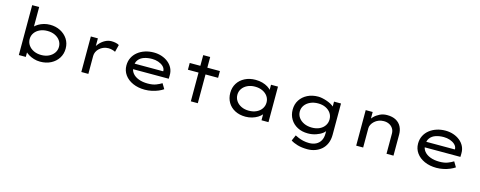

<svg xmlns="http://www.w3.org/2000/svg" viewBox="-35 -1625 6847 2740"><g transform="rotate(15 3389.0 -255.0)"><path d="M506 10Q458 10 414 -3.5Q370 -17 336 -37.5Q302 -58 279.5 -81.5Q257 -105 251 -125L293 -131V-3H190V-740H293V-405L261 -406Q267 -427 288.5 -449Q310 -471 343.5 -491Q377 -511 420 -523.5Q463 -536 511 -536Q596 -536 664 -501Q732 -466 772 -405Q812 -344 812 -264Q812 -185 772.5 -123Q733 -61 664 -25.5Q595 10 506 10ZM497 -86Q560 -86 608.5 -109.5Q657 -133 685 -173.5Q713 -214 713 -264Q713 -315 685 -355Q657 -395 608.5 -418Q560 -441 497 -441Q434 -441 385 -418Q336 -395 308 -355Q280 -315 280 -264Q280 -214 308 -173.5Q336 -133 385 -109.5Q434 -86 497 -86Z M1114 0V-525H1218V-339L1192 -352Q1207 -403 1242 -444.5Q1277 -486 1323 -511Q1369 -536 1418 -536Q1451 -536 1482.5 -529Q1514 -522 1531 -510L1504 -403Q1484 -414 1455.5 -421Q1427 -428 1401 -428Q1360 -428 1326.5 -413.5Q1293 -399 1268.5 -376Q1244 -353 1231 -324.5Q1218 -296 1218 -266V0Z M2052 10Q1953 10 1875.5 -24.5Q1798 -59 1754.5 -119.5Q1711 -180 1711 -257Q1711 -322 1737 -373.5Q1763 -425 1809 -461.5Q1855 -498 1915 -517.5Q1975 -537 2043 -537Q2106 -537 2161 -518.5Q2216 -500 2258 -466Q2300 -432 2323 -385.5Q2346 -339 2345 -282L2344 -230H1803L1780 -312H2255L2240 -303V-327Q2235 -361 2206 -387Q2177 -413 2134 -427.5Q2091 -442 2043 -442Q1978 -442 1925.5 -424.5Q1873 -407 1843 -367.5Q1813 -328 1813 -264Q1813 -210 1845.5 -170Q1878 -130 1936 -108Q1994 -86 2070 -86Q2143 -86 2192 -105Q2241 -124 2275 -146L2321 -69Q2293 -49 2249.5 -30.5Q2206 -12 2155 -1Q2104 10 2052 10Z M2732 0V-683H2835V0ZM2575 -425V-525H3021V-425Z M3540 10Q3451 10 3384 -25Q3317 -60 3280.5 -122Q3244 -184 3244 -263Q3244 -343 3282.5 -404.5Q3321 -466 3390 -501Q3459 -536 3547 -536Q3602 -536 3648.5 -523Q3695 -510 3730 -488Q3765 -466 3784.5 -440.5Q3804 -415 3805 -389H3776V-525H3879V0H3776V-141L3797 -136Q3796 -112 3774.5 -86.5Q3753 -61 3717.5 -39Q3682 -17 3636 -3.5Q3590 10 3540 10ZM3564 -85Q3628 -85 3677 -108.5Q3726 -132 3753 -172.5Q3780 -213 3780 -263Q3780 -313 3753 -353Q3726 -393 3677 -416.5Q3628 -440 3564 -440Q3501 -440 3452.5 -416.5Q3404 -393 3376.5 -353Q3349 -313 3349 -263Q3349 -213 3376.5 -172.5Q3404 -132 3452.5 -108.5Q3501 -85 3564 -85Z M4515 230Q4431 230 4368 211.5Q4305 193 4267 167L4304 82Q4325 93 4356 106Q4387 119 4427 128.5Q4467 138 4515 138Q4572 138 4615.5 116Q4659 94 4683 51.5Q4707 9 4707 -52V-121L4718 -114Q4712 -85 4674.5 -56.5Q4637 -28 4581 -9Q4525 10 4461 10Q4374 10 4307.5 -25Q4241 -60 4203.5 -122Q4166 -184 4166 -263Q4166 -343 4205.5 -404.5Q4245 -466 4314.5 -501Q4384 -536 4474 -536Q4499 -536 4531.5 -529.5Q4564 -523 4598 -511.5Q4632 -500 4662 -484Q4692 -468 4710.5 -449.5Q4729 -431 4729 -410L4707 -402V-525H4810V-64Q4810 10 4786 65.5Q4762 121 4720.5 157Q4679 193 4626 211.5Q4573 230 4515 230ZM4496 -85Q4560 -85 4608.5 -108Q4657 -131 4684 -171.5Q4711 -212 4711 -263Q4711 -315 4684 -355Q4657 -395 4608.5 -418.5Q4560 -442 4496 -442Q4431 -442 4380 -418.5Q4329 -395 4300 -354.5Q4271 -314 4271 -263Q4271 -213 4300 -172.5Q4329 -132 4380 -108.5Q4431 -85 4496 -85Z M5175 0V-525H5278V-385L5244 -381Q5265 -418 5300 -453.5Q5335 -489 5383.5 -512.5Q5432 -536 5490 -536Q5569 -536 5621.5 -507Q5674 -478 5700 -427Q5726 -376 5726 -312V0H5623V-297Q5623 -341 5602 -373.5Q5581 -406 5545 -423.5Q5509 -441 5464 -440Q5424 -440 5390 -426Q5356 -412 5331 -389Q5306 -366 5292 -339Q5278 -312 5278 -286V0H5227Q5204 0 5191 0Q5178 0 5175 0Z M6361 10Q6262 10 6184.5 -24.5Q6107 -59 6063.5 -119.5Q6020 -180 6020 -257Q6020 -322 6046 -373.5Q6072 -425 6118 -461.5Q6164 -498 6224 -517.5Q6284 -537 6352 -537Q6415 -537 6470 -518.5Q6525 -500 6567 -466Q6609 -432 6632 -385.5Q6655 -339 6654 -282L6653 -230H6112L6089 -312H6564L6549 -303V-327Q6544 -361 6515 -387Q6486 -413 6443 -427.5Q6400 -442 6352 -442Q6287 -442 6234.5 -424.5Q6182 -407 6152 -367.5Q6122 -328 6122 -264Q6122 -210 6154.5 -170Q6187 -130 6245 -108Q6303 -86 6379 -86Q6452 -86 6501 -105Q6550 -124 6584 -146L6630 -69Q6602 -49 6558.5 -30.5Q6515 -12 6464 -1Q6413 10 6361 10Z"/></g></svg>

Font: Lexend Tera
Style: Regular
Weight: 400
Designer: Bonnie Shaver-Troup, Thomas Jockin
Foundry: Lexend
Version: Version 1.007